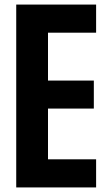

<svg xmlns="http://www.w3.org/2000/svg" viewBox="-20 -820 468 840"><path d="M51 0V-800H400.5V-677H190V-467.5H390.5V-345H190V-123H400.5V0Z"/></svg>

Font: Big Shoulders Thin ExtraBold
Style: Regular
Weight: 800
Version: Version 2.002